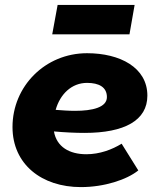

<svg xmlns="http://www.w3.org/2000/svg" viewBox="-20 -748 652 783"><path d="M310 15C405 15 497 -15 544 -53L476 -162C437 -138 387 -119 332 -119C263 -119 211 -149 200 -212C245 -208 287 -206 325 -206C488 -206 581 -257 581 -358C581 -473 469 -531 335 -531C164 -531 31 -396 31 -230C31 -78 150 15 310 15ZM193 -608H508L529 -728H215ZM207 -300C225 -364 272 -410 335 -410C383 -410 416 -393 416 -352C416 -310 357 -296 286 -296C260 -296 233 -298 207 -300Z"/></svg>

Font: Fixel Display 20240404 ExBold
Style: Italic
Weight: 800
Italic angle: -10°
Designer: AlfaBravo + MacPaw
Foundry: Kyrylo Tkachov, Marchela Mozhyna, Serhii Makarenko, Maria Weinstein, Zakhar Kryvoshyya
Version: Version 1.211;Glyphs 3.2 (3225)